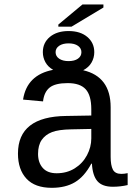

<svg xmlns="http://www.w3.org/2000/svg" viewBox="-20 -853 640 882"><path d="M413.1 -613.3Q413.1 -587.9 400.6 -565.9Q388.2 -543.9 362.3 -530.3Q488.3 -501 488.3 -360.4V-132.8Q488.3 -93.8 498.5 -74Q508.8 -54.2 537.6 -54.2Q550.3 -54.2 566.4 -57.6V-2.9Q533.2 4.9 498.5 4.9Q449.7 4.9 427.5 -20.8Q405.3 -46.4 402.3 -101.1H399.4Q367.7 -42 324.5 -16.1Q281.2 9.8 217.8 9.8Q140.6 9.8 101.6 -32.2Q62.5 -74.2 62.5 -147.5Q62.5 -317.9 284.2 -320.3L399.4 -322.3V-351.1Q399.4 -415 373.5 -443.1Q347.7 -471.2 291 -471.2Q233.4 -471.2 208 -450.7Q182.6 -430.2 177.7 -387.2L85.9 -395.5Q103.5 -509.3 224.1 -532.2Q200.2 -545.9 188.5 -567.4Q176.8 -588.9 176.8 -613.3Q176.8 -656.7 209.2 -683.6Q241.7 -710.4 294.9 -710.4Q349.1 -710.4 381.1 -683.3Q413.1 -656.2 413.1 -613.3ZM240.2 -57.1Q287.1 -57.1 323.2 -79.6Q359.4 -102.1 379.4 -139.6Q399.4 -177.2 399.4 -217.3V-260.7L306.6 -258.8Q249 -257.8 218.8 -246.1Q188.5 -234.4 171.6 -210.2Q154.8 -186 154.8 -146Q154.8 -106 176.5 -81.5Q198.2 -57.1 240.2 -57.1ZM248 -730.5V-740.2L358.9 -832.5H455.1V-818.4L308.6 -730.5ZM354 -613.3Q354 -631.3 338.1 -642.6Q322.3 -653.8 294.9 -653.8Q268.1 -653.8 251.7 -642.6Q235.4 -631.3 235.4 -613.3Q235.4 -594.7 251.7 -583.5Q268.1 -572.3 294.9 -572.3Q322.3 -572.3 338.1 -583.5Q354 -594.7 354 -613.3Z"/></svg>

Font: Cousine
Style: Regular
Weight: 400
Monospace: yes
Designer: Steve Matteson
Foundry: Monotype Imaging Inc.
Version: Version 1.21